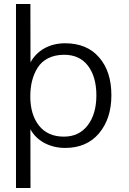

<svg xmlns="http://www.w3.org/2000/svg" viewBox="-20 -730 646 962"><path d="M299.8 -45.4C246.1 -45.4 204.6 -64 175.3 -100.6C146.5 -137.2 131.8 -186 131.8 -246.6C131.8 -302.7 143.1 -350.1 168.5 -390.6C193.8 -431.2 240.2 -455.6 301.3 -455.6C353 -455.6 393.1 -437 420.9 -400.4C448.7 -363.8 462.9 -314 462.9 -252C462.9 -189.9 448.2 -139.6 419.4 -102.1C390.6 -64.5 351.1 -45.4 299.8 -45.4ZM132.8 211.9 132.3 -82.5C148.4 -52.7 172.4 -29.8 203.1 -13.2C234.4 2.9 268.6 11.2 306.2 11.2C378.4 11.2 435.1 -13.2 476.1 -62C517.6 -111.3 538.1 -174.8 538.1 -252.9C538.1 -332.5 517.6 -395.5 476.6 -442.4C436 -489.7 378.9 -513.2 306.2 -513.2C229.5 -513.2 166 -478.5 132.8 -417.5L132.3 -710H60.1V211.9Z"/></svg>

Font: Ride Light
Style: Regular
Weight: 300
Version: Version 3.000